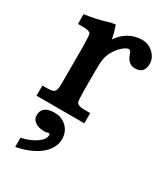

<svg xmlns="http://www.w3.org/2000/svg" viewBox="-163 -486 680 783"><g transform="rotate(30 177.0 -94.5)"><path d="M146 -413Q152 -394 156 -380Q160 -366 162 -352Q182 -382 210.5 -397.5Q239 -413 271 -413Q301 -413 323.5 -392Q346 -371 346 -343Q346 -297 302 -297Q268 -297 255 -340Q250 -353 243 -353Q227 -353 202 -326Q179 -298 173 -272Q168 -254 168 -207V-141Q168 -66 172 -61Q178 -48 209 -48H236V0H11V-48H35Q60 -48 67.5 -56.5Q75 -65 75 -93V-245Q75 -320 71 -328Q65 -338 35 -338H11V-384Q34 -387 62.5 -393Q91 -399 126 -410ZM40 181Q82 172 109 153Q136 134 136 114Q136 107 132 107H125Q122 110 120 110H109Q83 110 67 98.5Q51 87 51 69Q51 23 110 23Q145 23 167.5 45.5Q190 68 190 102Q190 123 179.5 142.5Q169 162 149.5 178Q130 194 102 206Q74 218 40 224Z"/></g></svg>

Font: New Athena Unicode
Style: Bold
Weight: 700
Designer: J. Rusten 1997; rev. by R. Hancock 2001, 2002, rev. by D. Mastronarde 2002-2021
Foundry: Society for Classical Studies (formerly American Philological Association)
Version: Version 5.008